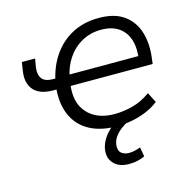

<svg xmlns="http://www.w3.org/2000/svg" viewBox="-103 -604 886 897"><g transform="rotate(-15 340.0 -155.0)"><path d="M405 8Q324 8 270 -22.5Q216 -53 192 -109.5Q168 -166 176 -243L185 -231H161Q94 -231 65 -265Q36 -299 46 -358L52 -397H116L109 -357Q104 -322 118.5 -302Q133 -282 175 -282H196L179 -264Q193 -336 229.5 -389.5Q266 -443 322 -473Q378 -503 452 -503Q528 -503 573.5 -470Q619 -437 636 -379.5Q653 -322 642 -248L640 -230H234L245 -243Q231 -153 276.5 -101.5Q322 -50 408 -50Q450 -50 495 -61.5Q540 -73 583 -104L608 -55Q580 -33 545.5 -19Q511 -5 475 1.5Q439 8 405 8ZM448 -447Q396 -447 354 -423.5Q312 -400 285 -359.5Q258 -319 249 -269L239 -283H607L582 -261Q591 -318 578.5 -359.5Q566 -401 533 -424Q500 -447 448 -447ZM413 193Q367 193 341.5 167.5Q316 142 321 100Q327 60 359 24Q391 -12 438 -34L460 0Q443 7 425 20.5Q407 34 394 51.5Q381 69 378 90Q375 119 389.5 131Q404 143 427 143Q439 143 453 140Q467 137 482 131L490 177Q477 183 457.5 188Q438 193 413 193Z"/></g></svg>

Font: Nunito Sans 7pt Light
Style: Italic
Weight: 300
Italic angle: -9°
Designer: Vernon Adams
Foundry: Vernon Adams
Version: Version 3.101;gftools[0.9.27]